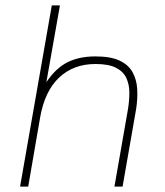

<svg xmlns="http://www.w3.org/2000/svg" viewBox="-20 -688 610 708"><path d="M54 0 171 -668H201L151 -385Q186 -437 229 -458.5Q272 -480 332 -480Q388 -480 421 -464.5Q454 -449 469 -421.5Q484 -394 486 -359.5Q488 -325 482 -286L432 0H402L452 -286Q457 -317 457 -346.5Q457 -376 446 -400Q435 -424 408 -438Q381 -452 332 -452Q251 -452 198 -402Q145 -352 128 -255L84 0Z"/></svg>

Font: Gantari Thin
Style: Italic
Weight: 100
Italic angle: -10°
Designer: Anugrah Pasau
Foundry: Lafontype
Version: Version 1.000; ttfautohint (v1.8.4.7-5d5b)